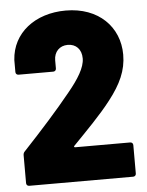

<svg xmlns="http://www.w3.org/2000/svg" viewBox="-52 -750 607 793"><g transform="rotate(-5 252.0 -354.0)"><path d="M237 -148C293 -206 353 -266 396 -322C445 -385 471 -440 471 -506C471 -621 386 -708 250 -708C123 -708 28 -635 21 -523V-473C21 -466 26 -461 33 -461H177C184 -461 189 -466 189 -473V-507C189 -542 212 -566 246 -566C280 -566 303 -543 303 -505C303 -467 274 -421 232 -370C177 -302 108 -225 31 -143C27 -139 25 -134 25 -128V-12C25 -5 30 0 37 0H468C475 0 480 -5 480 -12V-130C480 -137 475 -142 468 -142H240C236 -142 234 -145 237 -148Z"/></g></svg>

Font: Barlow Semi Condensed ExtraBold
Style: Regular
Weight: 800
Width: 4
Designer: Jeremy Tribby
Foundry: Tribby Type
Version: Version 1.422;hotconv 1.0.109;makeotfexe 2.5.65596